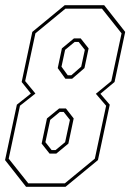

<svg xmlns="http://www.w3.org/2000/svg" viewBox="-42 -720 503 740"><path d="M58.5 0 -22.5 -103 23 -316.5 77 -359.5 41.5 -404 82.5 -597 207.5 -700H359.5L440.5 -597L399.5 -404L345 -358.5L381 -316.5L335.5 -103L210.5 0ZM67 -13.5H208L323.5 -108.5L367 -312.5L327.5 -358.5L387 -407.5L426.5 -591.5L351 -686.5H210L94.5 -591.5L55 -407.5L94.5 -359.5L35 -312.5L-8.5 -108.5ZM210 -416.5 180.5 -457.5 196.5 -533.5 243 -572H269L299.5 -533.5L283.5 -457.5L236 -416.5ZM219 -430H233L271 -463L285 -528L261 -558.5H246L209 -528L195 -463ZM149 -128 118.5 -166.5 139 -263.5 186 -302H212L242 -263.5L221.5 -166.5L175 -128ZM157 -141.5H172L209 -172L227.5 -258L203.5 -288.5H188.5L151.5 -258L133 -172Z"/></svg>

Font: Tourney Condensed Thin
Style: Italic
Weight: 100
Width: 3
Italic angle: -12°
Designer: Tyler Finck
Foundry: Etcetera Type Co
Version: Version 1.010; ttfautohint (v1.8.3)